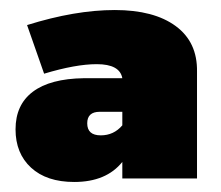

<svg xmlns="http://www.w3.org/2000/svg" viewBox="-20 -814 440 383"><path d="M373 -671V-458H224V-491Q192 -451 128 -451Q73 -451 42 -479.5Q11 -508 11 -556Q11 -605 45.5 -631Q80 -657 147 -658H224Q219 -686 173 -686Q131 -686 68 -667L34 -764Q130 -794 209 -794Q287 -794 330.5 -762Q374 -730 373 -671ZM224 -564V-591H179Q154 -591 154 -568Q154 -544 181 -544Q207 -544 224 -564Z"/></svg>

Font: TypoPRO Montserrat Alternates
Style: Regular
Weight: 900
Designer: Julieta Ulanovsky
Foundry: Julieta Ulanovsky
Version: Version 6.001